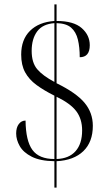

<svg xmlns="http://www.w3.org/2000/svg" viewBox="-20 -780 507 879"><path d="M229 -42Q164 -43 125.5 -62.5Q87 -82 70.5 -111Q54 -140 54 -169Q54 -196 66 -212Q78 -228 97 -228Q98 -135 128.5 -93.5Q159 -52 229 -52V-342Q181 -366 147 -391Q113 -416 95 -449Q77 -482 77 -530Q77 -599 117.5 -639Q158 -679 229 -684V-760H239V-684Q317 -684 354 -651.5Q391 -619 391 -573Q391 -518 345 -518Q345 -564 336.5 -599Q328 -634 305.5 -653.5Q283 -673 239 -674V-399Q329 -355 367 -309.5Q405 -264 405 -204Q405 -130 361.5 -88Q318 -46 239 -42V79H229ZM229 -674Q175 -670 150 -636Q125 -602 125 -547Q125 -493 150.5 -463Q176 -433 229 -405ZM239 -52Q296 -54 326 -88Q356 -122 356 -183Q356 -235 329.5 -270.5Q303 -306 239 -337Z"/></svg>

Font: Noto Serif Display Condensed Light
Style: Regular
Weight: 300
Width: 3
Designer: Monotype Design Team
Foundry: Monotype Imaging Inc.
Version: Version 2.009